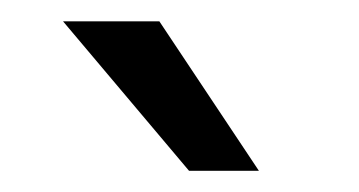

<svg xmlns="http://www.w3.org/2000/svg" viewBox="-20 -770 337 180"><path d="M129.4 -750 222.7 -609.9H157.2L39.1 -750Z"/></svg>

Font: Vazirmatn UI Light
Style: Regular
Weight: 300
Designer: Saber Rastikerdar
Foundry: Saber Rastikerdar
Version: Version 33.003